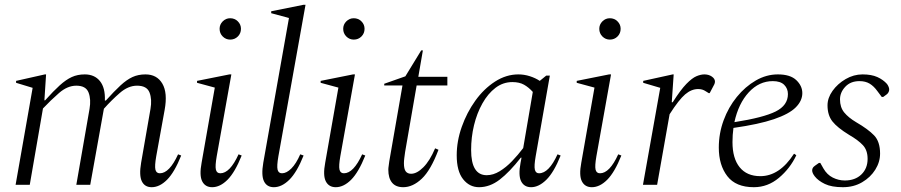

<svg xmlns="http://www.w3.org/2000/svg" viewBox="-20 -770 3753 800"><path d="M45 0 116 -404 47 -425V-433L167 -460H172L165 -352H168Q203 -391 229 -414.5Q255 -438 279 -449Q303 -460 333 -460Q374 -460 396.5 -432Q419 -404 417 -351H421Q456 -390 482 -414Q508 -438 532 -449Q556 -460 586 -460Q634 -460 656.5 -421.5Q679 -383 666 -312L631 -119Q624 -79 627.5 -63.5Q631 -48 646 -48Q686 -48 722 -127L735 -122Q707 -52 676 -21Q645 10 612 10Q583 10 571 -14.5Q559 -39 568 -92L607 -316Q614 -356 603 -384.5Q592 -413 551 -413Q514 -413 479 -382.5Q444 -352 413 -317L412 -312L356 0H298L353 -316Q360 -356 349 -384.5Q338 -413 298 -413Q261 -413 226 -382.5Q191 -352 159 -318L104 0Z M939 -605Q921 -605 908 -618Q895 -631 895 -650Q895 -668 908 -681Q921 -694 939 -694Q958 -694 971 -681Q984 -668 984 -650Q984 -631 971 -618Q958 -605 939 -605ZM864 10Q835 10 822.5 -14.5Q810 -39 820 -92L875 -405L801 -425V-433L936 -460H944L883 -119Q876 -79 879.5 -63.5Q883 -48 898 -48Q938 -48 974 -127L987 -122Q959 -52 928 -21Q897 10 864 10Z M1121 10Q1092 10 1080 -14.5Q1068 -39 1077 -92L1184 -695L1110 -715V-723L1244 -750H1253L1140 -119Q1133 -79 1136.5 -63.5Q1140 -48 1155 -48Q1174 -48 1194 -68Q1214 -88 1231 -127L1245 -122Q1217 -52 1185.5 -21Q1154 10 1121 10Z M1454 -605Q1436 -605 1423 -618Q1410 -631 1410 -650Q1410 -668 1423 -681Q1436 -694 1454 -694Q1473 -694 1486 -681Q1499 -668 1499 -650Q1499 -631 1486 -618Q1473 -605 1454 -605ZM1379 10Q1350 10 1337.5 -14.5Q1325 -39 1335 -92L1390 -405L1316 -425V-433L1451 -460H1459L1398 -119Q1391 -79 1394.5 -63.5Q1398 -48 1413 -48Q1453 -48 1489 -127L1502 -122Q1474 -52 1443 -21Q1412 10 1379 10Z M1660 10Q1629 10 1613.5 -9Q1598 -28 1598 -63Q1598 -70 1599.5 -79Q1601 -88 1602 -98L1657 -414H1581V-421L1669 -452L1735 -560H1742L1723 -450H1844V-414H1716L1668 -137Q1666 -123 1664.5 -111Q1663 -99 1663 -90Q1663 -66 1670.5 -56Q1678 -46 1693 -46Q1717 -46 1744 -73Q1771 -100 1793 -152L1807 -146Q1775 -61 1737.5 -25.5Q1700 10 1660 10Z M1976 10Q1936 10 1909.5 -23.5Q1883 -57 1883 -123Q1883 -182 1904 -241.5Q1925 -301 1960.5 -350.5Q1996 -400 2042.5 -430Q2089 -460 2140 -460Q2164 -460 2187.5 -452.5Q2211 -445 2229 -433L2256 -455H2271L2212 -119Q2205 -79 2208.5 -63.5Q2212 -48 2226 -48Q2267 -48 2303 -127L2316 -122Q2288 -52 2256.5 -21Q2225 10 2193 10Q2164 10 2151.5 -14.5Q2139 -39 2149 -92L2153 -113H2150Q2103 -53 2062 -21.5Q2021 10 1976 10ZM1943 -145Q1943 -40 2008 -40Q2035 -40 2062 -56.5Q2089 -73 2113.5 -98.5Q2138 -124 2160 -153L2200 -387Q2183 -406 2163.5 -417Q2144 -428 2115 -428Q2076 -428 2044.5 -404Q2013 -380 1990 -339Q1967 -298 1955 -248Q1943 -198 1943 -145Z M2521 -605Q2503 -605 2490 -618Q2477 -631 2477 -650Q2477 -668 2490 -681Q2503 -694 2521 -694Q2540 -694 2553 -681Q2566 -668 2566 -650Q2566 -631 2553 -618Q2540 -605 2521 -605ZM2446 10Q2417 10 2404.5 -14.5Q2392 -39 2402 -92L2457 -405L2383 -425V-433L2518 -460H2526L2465 -119Q2458 -79 2461.5 -63.5Q2465 -48 2480 -48Q2520 -48 2556 -127L2569 -122Q2541 -52 2510 -21Q2479 10 2446 10Z M2659 0 2731 -404 2660 -425V-433L2783 -460H2787L2779 -344H2783Q2816 -396 2840 -420.5Q2864 -445 2882 -452.5Q2900 -460 2915 -460Q2933 -460 2946 -451Q2959 -442 2959 -430Q2959 -424 2956 -418L2937 -382H2933L2920 -390Q2907 -399 2889 -399Q2861 -399 2835 -377Q2809 -355 2770 -294L2718 0Z M3121 10Q3046 10 3010.5 -36Q2975 -82 2975 -155Q2975 -214 2995 -268.5Q3015 -323 3050 -366Q3085 -409 3129 -434.5Q3173 -460 3221 -460Q3273 -460 3298 -436Q3323 -412 3323 -382Q3323 -350 3295.5 -322.5Q3268 -295 3205 -273.5Q3142 -252 3036 -237Q3032 -208 3032 -178Q3032 -110 3062 -73Q3092 -36 3148 -36Q3228 -36 3288 -129H3290L3298 -123Q3272 -68 3225.5 -29Q3179 10 3121 10ZM3200 -432Q3143 -432 3100 -385.5Q3057 -339 3040 -261Q3161 -280 3212 -305.5Q3263 -331 3263 -378Q3263 -401 3247.5 -416.5Q3232 -432 3200 -432Z M3492 10Q3445 10 3417 -3.5Q3389 -17 3375 -35Q3364 -49 3364 -60Q3364 -64 3366 -69Q3368 -74 3375 -79L3392 -91H3398L3411 -68Q3426 -42 3450 -30Q3474 -18 3500 -18Q3543 -18 3569 -43Q3595 -68 3595 -108Q3595 -144 3575.5 -165Q3556 -186 3518 -208Q3469 -238 3448.5 -264Q3428 -290 3428 -331Q3428 -362 3449 -391.5Q3470 -421 3503.5 -440.5Q3537 -460 3574 -460Q3611 -460 3635.5 -449Q3660 -438 3676 -420Q3685 -407 3685 -397Q3685 -392 3682.5 -386.5Q3680 -381 3675 -377L3660 -366H3654L3636 -390Q3621 -411 3603.5 -421.5Q3586 -432 3561 -432Q3524 -432 3502 -408.5Q3480 -385 3480 -356Q3480 -323 3497.5 -301.5Q3515 -280 3547 -261Q3597 -232 3622 -206Q3647 -180 3647 -130Q3647 -95 3627 -63Q3607 -31 3572 -10.5Q3537 10 3492 10Z"/></svg>

Font: Spectral Light
Style: Italic
Weight: 300
Italic angle: -10°
Designer: Jean-Baptiste Levee
Foundry: Production Type
Version: Version 2.001